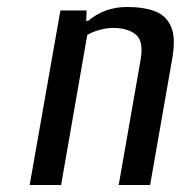

<svg xmlns="http://www.w3.org/2000/svg" viewBox="-20 -530 518 550"><path d="M65 0 153 -500H228L227 -470H232Q280 -510 344 -510Q392 -510 424.5 -497.5Q457 -485 470.5 -452.5Q484 -420 473 -360L410 0H320L383 -360Q392 -413 368.5 -431.5Q345 -450 304 -450Q285 -450 264 -444Q243 -438 230 -430L155 0Z"/></svg>

Font: Cuprum
Style: Italic
Weight: 400
Italic angle: -10°
Designer: Jovanny Lemonad
Foundry: Jovanny Lemonad
Version: Version 3.000